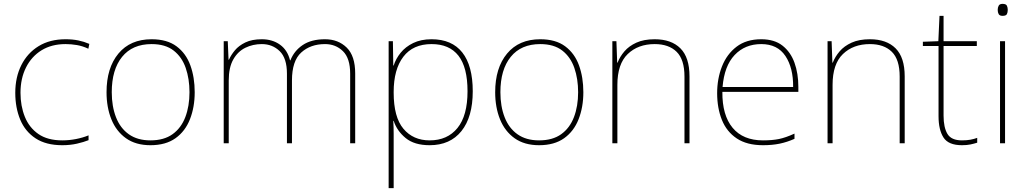

<svg xmlns="http://www.w3.org/2000/svg" viewBox="-20 -741 5309 993"><path d="M302 10Q218 10 164 -25.5Q110 -61 84.5 -122.5Q59 -184 59 -261Q59 -342 90.5 -404.5Q122 -467 180 -502.5Q238 -538 319 -538Q355 -538 384.5 -532Q414 -526 442 -514L437 -489Q407 -503 377.5 -508Q348 -513 319 -513Q247 -513 195 -481Q143 -449 114.5 -392Q86 -335 86 -261Q86 -193 108.5 -137Q131 -81 178.5 -48Q226 -15 302 -15Q338 -15 373.5 -22Q409 -29 438 -41V-16Q413 -6 378 2Q343 10 302 10Z M987 -264Q987 -187 962.5 -124.5Q938 -62 887.5 -26Q837 10 758 10Q682 10 631.5 -26Q581 -62 556 -124Q531 -186 531 -264Q531 -390 592.5 -464Q654 -538 764 -538Q844 -538 893 -501.5Q942 -465 964.5 -403Q987 -341 987 -264ZM558 -264Q558 -191 580 -134.5Q602 -78 646.5 -46.5Q691 -15 758 -15Q828 -15 872.5 -47Q917 -79 938.5 -135.5Q960 -192 960 -264Q960 -333 940.5 -389.5Q921 -446 878 -479.5Q835 -513 764 -513Q665 -513 611.5 -447Q558 -381 558 -264Z M1661 -538Q1729 -538 1773 -495Q1817 -452 1817 -361V0H1791V-360Q1791 -440 1753.5 -476.5Q1716 -513 1661 -513Q1586 -513 1538 -469.5Q1490 -426 1490 -325V0H1464V-360Q1464 -440 1426.5 -476.5Q1389 -513 1334 -513Q1288 -513 1249 -494Q1210 -475 1186.5 -433.5Q1163 -392 1163 -325V0H1137V-528H1158L1162 -432H1164Q1175 -457 1195 -481Q1215 -505 1249 -521.5Q1283 -538 1334 -538Q1389 -538 1428 -510Q1467 -482 1480 -429H1482Q1501 -478 1545.5 -508Q1590 -538 1661 -538Z M2212 -538Q2317 -538 2371 -469.5Q2425 -401 2425 -269Q2425 -136 2366.5 -63Q2308 10 2202 10Q2123 10 2078 -27Q2033 -64 2016 -116H2014Q2016 -82 2016 -49.5Q2016 -17 2016 15V232H1990V-528H2012L2014 -402H2016Q2027 -437 2052 -468Q2077 -499 2117 -518.5Q2157 -538 2212 -538ZM2212 -513Q2116 -513 2066 -447.5Q2016 -382 2016 -265V-262Q2016 -135 2066.5 -75Q2117 -15 2202 -15Q2294 -15 2346 -79Q2398 -143 2398 -269Q2398 -393 2351 -453Q2304 -513 2212 -513Z M2997 -264Q2997 -187 2972.5 -124.5Q2948 -62 2897.5 -26Q2847 10 2768 10Q2692 10 2641.5 -26Q2591 -62 2566 -124Q2541 -186 2541 -264Q2541 -390 2602.5 -464Q2664 -538 2774 -538Q2854 -538 2903 -501.5Q2952 -465 2974.5 -403Q2997 -341 2997 -264ZM2568 -264Q2568 -191 2590 -134.5Q2612 -78 2656.5 -46.5Q2701 -15 2768 -15Q2838 -15 2882.5 -47Q2927 -79 2948.5 -135.5Q2970 -192 2970 -264Q2970 -333 2950.5 -389.5Q2931 -446 2888 -479.5Q2845 -513 2774 -513Q2675 -513 2621.5 -447Q2568 -381 2568 -264Z M3366 -538Q3452 -538 3499 -491Q3546 -444 3546 -346V0H3520V-345Q3520 -433 3479.5 -473Q3439 -513 3366 -513Q3280 -513 3226.5 -461.5Q3173 -410 3173 -302V0H3147V-528H3168L3172 -417H3174Q3186 -448 3209.5 -475.5Q3233 -503 3271.5 -520.5Q3310 -538 3366 -538Z M3917 -538Q3985 -538 4027 -505Q4069 -472 4089 -416.5Q4109 -361 4109 -291V-266H3716Q3715 -145 3769 -80Q3823 -15 3926 -15Q3974 -15 4008.5 -22Q4043 -29 4089 -50V-23Q4051 -6 4012.5 2Q3974 10 3926 10Q3843 10 3790.5 -25Q3738 -60 3713.5 -121Q3689 -182 3689 -259Q3689 -334 3714 -397.5Q3739 -461 3789.5 -499.5Q3840 -538 3917 -538ZM3917 -513Q3833 -513 3779.5 -456.5Q3726 -400 3717 -291H4082Q4083 -390 4042 -451.5Q4001 -513 3917 -513Z M4479 -538Q4565 -538 4612 -491Q4659 -444 4659 -346V0H4633V-345Q4633 -433 4592.5 -473Q4552 -513 4479 -513Q4393 -513 4339.5 -461.5Q4286 -410 4286 -302V0H4260V-528H4281L4285 -417H4287Q4299 -448 4322.5 -475.5Q4346 -503 4384.5 -520.5Q4423 -538 4479 -538Z M4955 -15Q4980 -15 4999 -18.5Q5018 -22 5034 -28V-3Q5018 2 4999.5 6Q4981 10 4955 10Q4885 10 4859.5 -30Q4834 -70 4834 -140V-503H4753V-525L4833 -528L4839 -659H4860V-528H5032V-503H4860V-143Q4860 -82 4880 -48.5Q4900 -15 4955 -15Z M5165 -721Q5183 -721 5187.5 -711.5Q5192 -702 5192 -690Q5192 -677 5187.5 -668Q5183 -659 5165 -659Q5150 -659 5145 -668Q5140 -677 5140 -690Q5140 -702 5145 -711.5Q5150 -721 5165 -721ZM5178 -528V0H5152V-528Z"/></svg>

Font: Noto Sans Lao Looped Thin
Style: Regular
Weight: 100
Designer: Mark Frömberg, Ben Mitchell
Foundry: The Fontpad Ltd
Version: Version 1.002; ttfautohint (v1.8.4.7-5d5b)